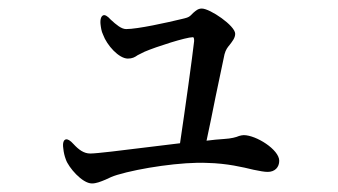

<svg xmlns="http://www.w3.org/2000/svg" viewBox="-20 -478 790 449"><path d="M407 -434C370 -425 302 -410 275 -410C264 -410 252 -420 239 -432C231 -441 225 -444 221 -442C217 -440 214 -434 215 -422C216 -414 217 -405 221 -397C230 -372 258 -341 279 -341C289 -341 295 -344 302 -349C307 -351 313 -355 318 -357C346 -369 415 -391 431 -391C433 -391 434 -389 434 -382C430 -346 413 -223 401 -143L327 -134C263 -126 206 -119 191 -119C176 -119 164 -128 152 -141C144 -150 138 -153 134 -152C129 -151 126 -144 128 -131C129 -121 131 -113 134 -105C140 -87 172 -49 195 -49C205 -49 215 -53 227 -58C235 -62 244 -66 254 -69C307 -85 407 -100 465 -97C511 -96 548 -87 573 -81C588 -78 598 -76 606 -76C623 -76 633 -87 633 -102C633 -128 579 -162 550 -162C546 -162 543 -161 539 -160C532 -157 521 -154 504 -153C491 -152 477 -151 463 -149C470 -181 477 -216 484 -251L505 -351C508 -362 512 -367 517 -373C523 -381 530 -389 530 -399C530 -418 471 -458 452 -458C443 -458 438 -453 432 -448C430 -446 428 -444 426 -442C421 -437 415 -436 407 -434Z"/></svg>

Font: 寒蝉锦书宋 CompactLight
Style: Bold
Weight: 400
Width: 4
Designer: 寒蝉锦书宋{Warren} 思源宋体{Ryoko NISHIZUKA 西塚涼子 (kana & ideographs); Frank Grießhammer (Latin, Greek & Cyrillic); Wenlong ZHANG 
Foundry: Adobe & ChillType
Version: Version 2.000;Glyphs 3.1.1 (3135)